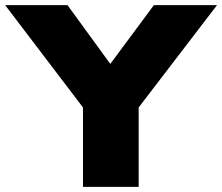

<svg xmlns="http://www.w3.org/2000/svg" viewBox="-97 -725 862 745"><path d="M441 -308V0H225V-308L-77 -705H165L331 -477L500 -705H745Z"/></svg>

Font: Nunito Sans Heavy
Style: Regular
Weight: 400
Designer: Vernon Adams
Foundry: Vernon Adams
Version: Version 2.500